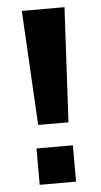

<svg xmlns="http://www.w3.org/2000/svg" viewBox="-50 -694 383 726"><g transform="rotate(-5 141.5 -330.5)"><path d="M85 -226 61 -661H223L200 -226ZM71 -138H209V0H71Z"/></g></svg>

Font: Noto Sans Syriac Eastern
Style: Bold
Weight: 700
Designer: Patrick Giasson and the Monotype Design Team
Foundry: Monotype Imaging Inc.
Version: Version 3.001